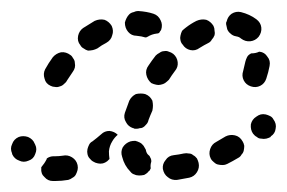

<svg xmlns="http://www.w3.org/2000/svg" viewBox="-42 -307 522 349"><path d="M49 -22Q46 -21 43 -19Q43 -19 43 -18Q39 -10 33 -3Q33 -3 33 -2Q33 -1 33 -1Q32 9 39 15Q45 22 54 22Q57 22 59 22Q70 22 82 20Q86 19 90 16Q94 14 96 10Q98 6 99 2Q100 -2 99 -7Q97 -16 89 -21Q81 -26 72 -24Q65 -23 59 -23Q57 -23 56 -23Q52 -23 49 -22ZM319 -11Q318 -15 316 -19Q313 -23 309 -25Q306 -28 301 -28Q297 -29 292 -28Q283 -26 274 -25Q264 -24 259 -16Q253 -9 254 0Q256 10 263 15Q270 21 280 20Q291 18 302 16Q311 14 316 6Q321 -2 319 -11ZM211 12Q206 12 202 10Q198 9 195 5Q184 -6 180 -22Q177 -31 181 -39Q186 -47 195 -50Q199 -51 204 -51Q208 -50 212 -48Q216 -46 219 -42Q221 -39 223 -35Q224 -29 227 -26Q230 -24 231 -21Q233 -18 233 -15Q233 -14 233 -13Q231 -7 232 -1Q231 1 230 3Q228 4 227 6Q224 9 220 11Q215 12 211 12ZM401 -33Q402 -38 402 -42Q401 -47 399 -50Q394 -59 385 -61Q376 -63 368 -59Q359 -54 351 -49Q343 -45 340 -36Q337 -27 341 -19Q343 -15 347 -12Q350 -9 354 -8Q358 -7 363 -7Q367 -7 371 -9Q381 -14 391 -20Q395 -22 397 -26Q400 -29 401 -33ZM136 -10Q131 -11 128 -13Q124 -15 121 -19Q118 -22 117 -27Q116 -31 117 -36Q118 -40 120 -44Q122 -48 126 -50Q134 -56 142 -63Q148 -69 157 -69Q166 -68 172 -62Q166 -57 162 -50Q157 -42 156 -32Q156 -25 157 -18Q155 -16 153 -14Q149 -11 145 -10Q140 -9 136 -10ZM-8 -58Q-17 -54 -20 -45Q-24 -37 -20 -28V-27Q-16 -18 -7 -15Q1 -11 10 -15Q19 -18 22 -27Q26 -36 22 -44L21 -46Q18 -54 9 -58Q0 -61 -8 -58ZM455 -90Q453 -94 449 -96Q445 -98 441 -99Q436 -100 432 -99Q428 -98 424 -95Q416 -90 414 -81Q413 -71 418 -64Q421 -60 425 -58Q428 -55 433 -55Q437 -54 442 -55Q446 -56 450 -58V-59Q458 -64 459 -73Q461 -82 455 -90ZM185 -102Q189 -113 193 -124Q195 -128 198 -131Q201 -134 205 -136Q209 -137 214 -137Q218 -137 222 -136Q227 -134 230 -131Q233 -128 235 -124Q236 -119 236 -115Q236 -111 235 -106Q231 -97 228 -89Q227 -84 224 -81Q221 -77 217 -75Q215 -74 212 -74Q209 -73 207 -73Q206 -73 205 -73Q204 -73 203 -73Q202 -73 201 -74Q201 -74 200 -74Q191 -77 187 -85Q182 -93 185 -102ZM94 -193Q94 -197 91 -201Q89 -205 86 -207Q78 -213 69 -212Q60 -210 54 -203Q46 -192 40 -181Q36 -173 39 -164Q41 -155 50 -151Q54 -149 58 -149Q62 -148 67 -150Q71 -151 74 -154Q78 -157 80 -161Q84 -167 90 -176Q93 -180 94 -184Q95 -188 94 -193ZM430 -213Q430 -213 429 -213Q429 -213 429 -213Q423 -210 415 -210Q414 -210 413 -209Q409 -207 407 -203Q405 -199 404 -195Q402 -187 400 -178Q397 -169 401 -161Q405 -153 414 -150Q423 -147 431 -151Q439 -155 442 -164Q446 -176 448 -187Q450 -197 444 -204Q439 -212 430 -213ZM233 -156Q237 -154 242 -153Q246 -152 250 -153Q255 -154 258 -156Q262 -159 265 -162Q270 -170 276 -178Q282 -185 281 -194Q280 -203 273 -209Q269 -212 265 -213Q261 -215 256 -214Q252 -214 248 -211Q244 -209 241 -206Q234 -197 228 -188Q222 -180 224 -171Q226 -162 233 -156ZM161 -260Q156 -268 148 -271Q139 -273 130 -269Q120 -263 109 -256Q102 -251 100 -242Q98 -232 104 -225Q106 -221 110 -219Q114 -216 118 -215Q122 -215 127 -216Q131 -217 135 -219Q143 -225 151 -229Q160 -234 162 -243Q165 -251 161 -260ZM286 -242Q285 -238 286 -234Q287 -229 290 -226Q295 -218 304 -216Q313 -214 321 -220Q329 -225 337 -229Q341 -231 343 -235Q346 -238 348 -243Q349 -247 348 -251Q348 -256 346 -260Q341 -268 333 -271Q324 -273 315 -269Q305 -264 296 -257Q292 -254 289 -251Q287 -247 286 -242ZM396 -285Q412 -281 424 -272Q432 -266 433 -257Q434 -248 428 -240Q422 -233 413 -232Q404 -231 396 -237Q393 -240 387 -241Q381 -242 377 -246Q373 -249 371 -254Q370 -259 369 -263Q369 -264 369 -265Q369 -267 370 -268Q372 -277 379 -282Q387 -287 396 -285ZM191 -249Q185 -256 185 -266Q186 -270 188 -274Q190 -278 193 -281Q196 -284 201 -285Q205 -287 209 -287Q225 -286 237 -282Q246 -279 250 -270Q254 -262 251 -253Q250 -251 249 -250Q248 -248 247 -247Q245 -246 243 -246Q234 -245 226 -240Q225 -240 224 -239Q223 -239 223 -239Q223 -239 222 -239Q216 -241 206 -242Q197 -242 191 -249Z"/></svg>

Font: FRB American Cursive Guidelines Arrows Dashed Extrabold
Style: Bold Italic
Weight: 800
Italic angle: -25°
Version: Version 2.0;Modular Font Editor K font №1